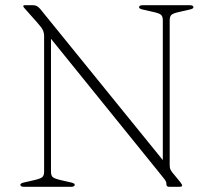

<svg xmlns="http://www.w3.org/2000/svg" viewBox="-20 -720 824 740"><path d="M268 -8Q268 0 253.5 0H73Q58.5 0 58.5 -8Q58.5 -13.5 71.5 -16.5L113 -26Q136.5 -31.5 143.2 -37.5Q150 -43.5 150 -58.5V-581Q150 -593 145.5 -603.2Q141 -613.5 123.5 -633L76 -686.5Q69.5 -693.5 69.5 -696.5Q69.5 -700 77 -700H108Q123 -700 135 -685.5L607.5 -103V-641.5Q607.5 -656.5 600.8 -662.8Q594 -669 570.5 -674L529 -683.5Q516 -686.5 516 -692Q516 -700 530.5 -700H711Q725.5 -700 725.5 -692Q725.5 -686.5 712.5 -683.5L671 -674Q647.5 -669 640.8 -662.8Q634 -656.5 634 -641.5V-84.5Q634 -73.5 636.5 -67.8Q639 -62 644 -55.5L674.5 -18.5Q682 -9 682 -5Q682 0 671.5 0H632.5Q621.5 0 621.5 -9Q621.5 -16 619.2 -21Q617 -26 605.5 -40L176.5 -570.5V-58.5Q176.5 -43.5 183.2 -37.5Q190 -31.5 213.5 -26L255 -16.5Q268 -13.5 268 -8Z"/></svg>

Font: Fraunces 9pt Thin
Style: Regular
Weight: 100
Version: Version 1.000;[b76b70a41]